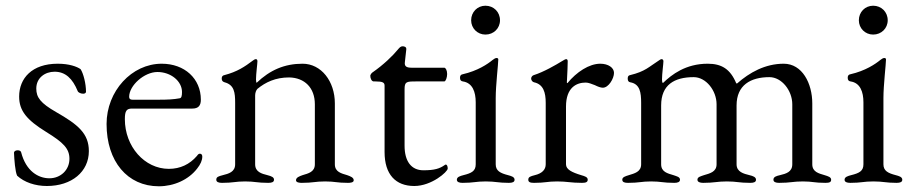

<svg xmlns="http://www.w3.org/2000/svg" viewBox="-20 -637 3197 672"><path d="M144 14C231 14 291 -36 291 -108C291 -170 253 -201 176 -245C122 -276 107 -296 107 -327C107 -365 138 -386 171 -386C209 -386 234 -362 252 -318C254 -313 263 -309 271 -309C276 -309 281 -311 281 -316C281 -344 272 -380 262 -395C249 -404 222 -414 182 -414C92 -414 47 -363 47 -299C47 -249 74 -217 142 -175C202 -138 223 -117 223 -81C223 -42 192 -13 153 -13C114 -13 71 -38 54 -104C53 -109 47 -111 42 -111C35 -111 29 -108 29 -102C30 -79 33 -36 40 -22C65 1 103 14 144 14Z M536 15C589 15 640 -8 670 -47C682 -62 688 -76 688 -89C688 -95 685 -99 680 -99C676 -99 674 -98 669 -91C644 -62 611 -46 571 -46C486 -46 417 -124 417 -220C417 -249 423 -257 442 -257H653C674 -257 683 -267 683 -288C683 -362 626 -414 546 -414C441 -414 353 -318 353 -203C353 -72 426 15 536 15ZM444 -288C436 -288 432 -291 432 -298C432 -338 485 -385 531 -385C578 -385 617 -353 617 -315C617 -301 615 -294 609 -293C587 -289 567 -288 535 -288Z M757 3C797 3 803 -2 838 -2C873 -2 879 3 919 3C932 3 939 0 939 -8C939 -16 932 -20 916 -24C896 -29 873 -35 873 -62V-303C873 -311 876 -321 881 -326C909 -349 944 -366 992 -366C1046 -365 1082 -330 1082 -272V-62C1082 -35 1059 -30 1039 -24C1028 -20 1016 -16 1016 -6C1016 2 1029 3 1036 3C1076 3 1083 -2 1118 -2C1153 -2 1158 3 1198 3C1206 3 1218 2 1218 -6C1218 -16 1206 -20 1195 -24C1175 -30 1152 -35 1152 -62V-275C1152 -353 1104 -414 1039 -414C976 -414 925 -392 878 -347C877 -348 876 -353 876 -359C876 -378 881 -414 881 -423C881 -427 879 -430 876 -430C872 -430 869 -428 865 -425C837 -404 811 -386 765 -374C759 -373 756 -369 756 -362C756 -354 760 -351 766 -349C800 -340 803 -313 803 -277V-62C803 -35 780 -29 760 -24C745 -20 737 -18 737 -8C737 0 745 3 757 3Z M1276 -372C1276 -362 1281 -352 1288 -352H1294C1320 -352 1326 -348 1326 -337V-105C1326 -26 1365 14 1430 14C1491 14 1547 -36 1547 -47C1547 -54 1545 -61 1540 -61C1539 -61 1537 -60 1536 -59C1519 -47 1501 -41 1462 -41C1419 -41 1396 -73 1396 -127V-324C1396 -351 1402 -352 1436 -352H1535C1540 -352 1545 -366 1545 -378C1545 -390 1540 -400 1535 -400H1421C1404 -400 1395 -404 1397 -419L1402 -464C1403 -473 1395 -475 1389 -475C1382 -475 1378 -470 1372 -463C1354 -441 1322 -410 1283 -383C1281 -382 1276 -375 1276 -372Z M1679 -516C1708 -516 1730 -538 1730 -566C1730 -595 1708 -617 1679 -617C1651 -617 1629 -595 1629 -566C1629 -538 1651 -516 1679 -516ZM1599 3C1638 3 1645 -2 1680 -2C1715 -2 1723 3 1761 3C1774 3 1781 0 1781 -8C1781 -18 1769 -21 1758 -24C1731 -31 1715 -39 1715 -62V-294C1715 -339 1724 -413 1724 -429C1724 -432 1722 -434 1718 -434C1714 -434 1709 -431 1704 -427C1687 -413 1652 -389 1599 -377C1593 -376 1590 -372 1590 -365C1590 -357 1593 -353 1600 -352C1634 -347 1645 -315 1645 -279V-62C1645 -38 1630 -31 1602 -24C1591 -21 1579 -18 1579 -8C1579 0 1587 3 1599 3Z M1849 3C1889 3 1895 -2 1930 -2C1965 -2 1977 3 2017 3C2031 3 2037 0 2037 -8C2037 -17 2028 -20 2014 -24C1981 -34 1961 -44 1961 -62V-264C1961 -331 1998 -348 2030 -348C2040 -348 2051 -343 2062 -339C2072 -334 2082 -330 2090 -330C2110 -330 2129 -362 2129 -382C2129 -400 2109 -414 2081 -414C2042 -414 1998 -385 1966 -346C1965 -346 1964 -347 1964 -348C1966 -380 1967 -416 1967 -423C1967 -427 1965 -430 1962 -430C1959 -430 1955 -428 1947 -423C1926 -410 1883 -385 1848 -374C1844 -373 1839 -368 1839 -362C1839 -356 1844 -350 1849 -349C1882 -342 1890 -313 1890 -277V-62C1890 -43 1877 -30 1852 -24C1837 -20 1829 -18 1829 -8C1829 0 1835 3 1849 3Z M2178 3C2218 3 2224 -2 2259 -2C2294 -2 2300 3 2340 3C2352 3 2360 0 2360 -8C2360 -18 2348 -20 2337 -24C2317 -30 2294 -35 2294 -62V-268C2294 -340 2340 -367 2408 -367C2451 -367 2488 -320 2488 -272V-62C2488 -35 2464 -30 2444 -24C2433 -20 2421 -18 2421 -8C2421 0 2430 3 2441 3C2481 3 2489 -2 2524 -2C2559 -2 2566 3 2606 3C2619 3 2626 0 2626 -8C2626 -17 2616 -21 2603 -24C2583 -29 2558 -35 2558 -62V-268C2558 -339 2607 -367 2673 -367C2716 -367 2753 -320 2753 -272V-62C2753 -35 2731 -29 2710 -24C2697 -21 2687 -18 2687 -8C2687 0 2695 3 2707 3C2747 3 2755 -2 2790 -2C2825 -2 2829 3 2869 3C2884 3 2889 0 2889 -8C2889 -17 2879 -20 2866 -24C2846 -30 2823 -35 2823 -62V-275C2823 -345 2788 -414 2723 -414C2658 -414 2603 -383 2560 -345H2557C2536 -396 2505 -414 2457 -414C2380 -414 2331 -376 2301 -347H2299C2298 -348 2297 -353 2297 -359C2297 -378 2302 -414 2302 -423C2302 -427 2299 -430 2296 -430C2292 -430 2289 -427 2287 -426C2251 -403 2239 -387 2185 -374C2180 -373 2177 -370 2177 -362C2177 -354 2180 -350 2186 -349C2220 -343 2224 -313 2224 -277V-62C2224 -35 2200 -30 2181 -24C2168 -20 2158 -17 2158 -8C2158 1 2167 3 2178 3Z M3036 -516C3065 -516 3087 -538 3087 -566C3087 -595 3065 -617 3036 -617C3008 -617 2986 -595 2986 -566C2986 -538 3008 -516 3036 -516ZM2956 3C2995 3 3002 -2 3037 -2C3072 -2 3080 3 3118 3C3131 3 3138 0 3138 -8C3138 -18 3126 -21 3115 -24C3088 -31 3072 -39 3072 -62V-294C3072 -339 3081 -413 3081 -429C3081 -432 3079 -434 3075 -434C3071 -434 3066 -431 3061 -427C3044 -413 3009 -389 2956 -377C2950 -376 2947 -372 2947 -365C2947 -357 2950 -353 2957 -352C2991 -347 3002 -315 3002 -279V-62C3002 -38 2987 -31 2959 -24C2948 -21 2936 -18 2936 -8C2936 0 2944 3 2956 3Z"/></svg>

Font: EB Garamond
Style: Regular
Weight: 400
Designer: Georg Duffner and Octavio Pardo
Foundry: Georg Duffner
Version: Version 1.000;PS 001.000;hotconv 1.0.88;makeotf.lib2.5.64775